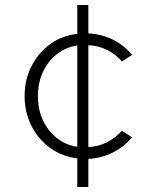

<svg xmlns="http://www.w3.org/2000/svg" viewBox="-20 -622 640 765"><path d="M288 123V9Q228 2 180.5 -32Q133 -66 105.5 -120Q78 -174 78 -239Q78 -305 105.5 -358.5Q133 -412 180.5 -446.5Q228 -481 288 -487V-602H332V-489Q386 -486 431 -463.5Q476 -441 506 -403L466 -377Q441 -406 407 -423Q373 -440 332 -442V-36Q373 -38 407 -55.5Q441 -73 466 -101L506 -75Q476 -38 431 -15Q386 8 332 11V123ZM131 -239Q131 -186 151 -143Q171 -100 206.5 -72Q242 -44 288 -37V-441Q242 -434 206.5 -406Q171 -378 151 -335Q131 -292 131 -239Z"/></svg>

Font: Red Hat Mono VF Light
Style: Regular
Weight: 300
Monospace: yes
Designer: Pentagram, MCKL
Foundry: Pentagram, MCKL
Version: Version 1.023